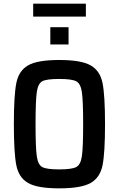

<svg xmlns="http://www.w3.org/2000/svg" viewBox="-20 -1025 651 1053"><path d="M56 -344Q56 -502 69.5 -569.5Q83 -637 134 -666.5Q185 -696 305 -696Q425 -696 477 -666.5Q529 -637 542.5 -569Q556 -501 556 -344Q556 -187 542.5 -119Q529 -51 477 -21.5Q425 8 305 8Q185 8 134 -21.5Q83 -51 69.5 -118.5Q56 -186 56 -344ZM436 -344Q436 -474 429 -520.5Q422 -567 397.5 -579.5Q373 -592 305 -592Q237 -592 213 -580Q189 -568 182 -521.5Q175 -475 175 -344Q175 -213 182 -166.5Q189 -120 213 -108Q237 -96 305 -96Q373 -96 397.5 -108.5Q422 -121 429 -167.5Q436 -214 436 -344ZM256 -781V-876H356V-781ZM162 -934V-1005H451V-934Z"/></svg>

Font: Saira Semi Condensed Medium
Style: Regular
Weight: 500
Width: 4
Designer: Hector Gatti with collaboration of the Omnibus-Type team
Foundry: Omnibus-Type
Version: Version 1.001; ttfautohint (v1.8)